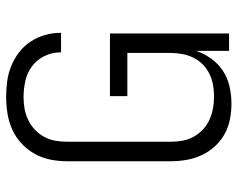

<svg xmlns="http://www.w3.org/2000/svg" viewBox="-96 -688 791 640"><g transform="rotate(-90 300.0 -367.5)"><path d="M276 8Q249 8 223 3Q197 -2 173.5 -15Q150 -28 132 -48Q114 -68 103 -92Q92 -116 87.5 -142Q83 -168 83 -195V-540Q83 -568 88.5 -595.5Q94 -623 107.5 -647.5Q121 -672 142 -691.5Q163 -711 188.5 -722.5Q214 -734 241.5 -738.5Q269 -743 297 -743Q324 -743 350 -739.5Q376 -736 400.5 -726Q425 -716 446 -700Q467 -684 481.5 -662Q496 -640 503.5 -614.5Q511 -589 511 -563Q511 -562 511 -561.5Q511 -561 511 -560H446Q446 -560 446 -560.5Q446 -561 446 -562Q446 -589 434 -614.5Q422 -640 400 -656.5Q378 -673 351 -679Q324 -685 297 -685Q277 -685 257.5 -681.5Q238 -678 220.5 -669.5Q203 -661 188.5 -647.5Q174 -634 164.5 -616.5Q155 -599 151.5 -579.5Q148 -560 148 -540V-195Q148 -175 151.5 -155.5Q155 -136 164.5 -118.5Q174 -101 189 -87Q204 -73 222 -65Q240 -57 259.5 -53.5Q279 -50 299 -50Q319 -50 338 -53.5Q357 -57 374.5 -65.5Q392 -74 406 -88Q420 -102 428.5 -119.5Q437 -137 440.5 -156.5Q444 -176 444 -195V-339H300V-397H509V0H451V-110Q442 -83 425 -59.5Q408 -36 384.5 -20.5Q361 -5 332.5 1.5Q304 8 276 8Z"/></g></svg>

Font: Iosevka Curly Light Extended
Style: Regular
Weight: 300
Width: 7
Monospace: yes
Designer: Belleve Invis
Foundry: Belleve Invis
Version: Version 11.1.0; ttfautohint (v1.8.3)